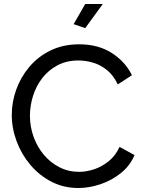

<svg xmlns="http://www.w3.org/2000/svg" viewBox="-20 -936 722 962"><path d="M377 -714Q472 -714 540 -670.5Q608 -627 641 -559L570 -513Q549 -558 516.5 -584.5Q484 -611 446.5 -622Q409 -633 373 -633Q314 -633 268.5 -609Q223 -585 192 -545Q161 -505 145.5 -455.5Q130 -406 130 -356Q130 -301 148.5 -250Q167 -199 200 -160Q233 -121 278 -98Q323 -75 376 -75Q413 -75 452 -88Q491 -101 525 -128.5Q559 -156 579 -200L654 -159Q632 -106 586 -69Q540 -32 483.5 -13Q427 6 372 6Q299 6 238 -25.5Q177 -57 132.5 -109.5Q88 -162 63.5 -227.5Q39 -293 39 -360Q39 -425 61.5 -487.5Q84 -550 127.5 -601.5Q171 -653 234 -683.5Q297 -714 377 -714ZM407 -795 349 -815 407 -916H495Z"/></svg>

Font: YasnoRaleway Medium
Style: Regular
Weight: 500
Designer: Matt McInerney, Pablo Impallari, Rodrigo Fuenzalida
Foundry: Matt McInerney, Pablo Impallari, Rodrigo Fuenzalida
Version: Version 4.026